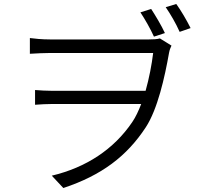

<svg xmlns="http://www.w3.org/2000/svg" viewBox="-20 -877 1040 964"><path d="M739 -832 685 -815C708 -780 735 -733 753 -693L808 -711C790 -750 761 -798 739 -832ZM865 -857 812 -841C836 -806 863 -760 882 -717L937 -736C917 -776 889 -824 865 -857ZM130 -686V-607C167 -609 200 -611 232 -611C300 -611 688 -611 749 -611C742 -553 729 -485 711 -421H244C212 -421 183 -423 156 -425V-351C186 -353 212 -355 246 -355H689C676 -321 661 -289 644 -264C552 -128 413 -36 240 5L298 67C491 3 617 -93 712 -238C771 -328 807 -488 829 -613C832 -629 837 -639 841 -648L783 -684C768 -680 749 -679 728 -679C679 -679 299 -679 231 -679C191 -679 151 -683 130 -686Z"/></svg>

Font: ChiuKong Gothic CL Normal
Style: Regular
Weight: 350
Designer: Ryoko NISHIZUKA 西塚涼子 (kana, bopomofo & ideographs); Paul D. Hunt (Latin, Greek & Cyrillic); Sandoll Communications 산돌커뮤니
Foundry: Adobe
Version: Version 1.300